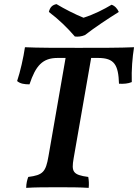

<svg xmlns="http://www.w3.org/2000/svg" viewBox="-20 -908 670 931"><path d="M343 -731C358 -729 376 -731 392 -738C441 -776 503 -817 556 -850C550 -865 537 -880 521 -885C484 -863 438 -839 385 -822C343 -839 294 -864 254 -888C233 -884 222 -872 217 -850C264 -815 308 -772 343 -731ZM630 -679C562 -676 472 -676 362 -676C252 -676 163 -676 101 -679C94 -630 78 -559 63 -515C78 -502 98 -499 123 -499C153 -589 186 -627 259 -627H298L215 -150C202 -74 188 -59 117 -50C112 -37 107 -18 107 3C148 0 206 0 263 0C314 0 367 0 410 3C412 -15 411 -33 408 -50C332 -60 326 -76 337 -140L422 -627H456C535 -627 554 -593 557 -502C580 -501 600 -502 619 -510C617 -569 622 -630 630 -679Z"/></svg>

Font: Vollkorn Semibold
Style: Italic
Weight: 600
Italic angle: -11°
Designer: Friedrich Althausen
Foundry: Friedrich Althausen
Version: Version 4.015;PS 004.015;hotconv 1.0.88;makeotf.lib2.5.64775